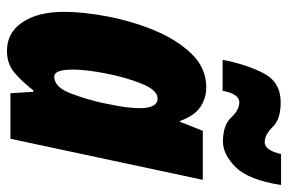

<svg xmlns="http://www.w3.org/2000/svg" viewBox="-158 -660 828 552"><g transform="rotate(90 256.0 -384.0)"><path d="M200 -126Q180 -126 180 -180Q180 -216 191 -273.5Q202 -331 220.5 -377Q239 -423 263 -423Q291 -423 291 -371Q291 -357 288.5 -335Q286 -313 276 -265Q267 -223 249 -174.5Q231 -126 200 -126ZM126 10Q164 10 189.5 -12Q215 -34 240 -66H244L248 0H379L497 -553H356L330 -487H328Q313 -529 287.5 -546Q262 -563 231 -563Q175 -563 134 -520Q93 -477 66.5 -412Q40 -347 27 -277.5Q14 -208 14 -155Q14 -79 44 -34.5Q74 10 126 10ZM152 -610H241Q250 -658 274 -658Q296 -658 318 -634.5Q340 -611 387 -611Q424 -611 460.5 -647.5Q497 -684 512 -778H423Q412 -731 389 -731Q367 -731 345 -754Q323 -777 274 -777Q216 -777 190.5 -727.5Q165 -678 152 -610Z"/></g></svg>

Font: Noto Sans Display Condensed Black
Style: Italic
Weight: 900
Width: 3
Italic angle: -192°
Designer: Monotype Design Team
Foundry: Monotype Imaging Inc.
Version: Version 1.900